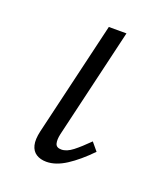

<svg xmlns="http://www.w3.org/2000/svg" viewBox="-89 -475 462 542"><g transform="rotate(20 142.5 -204.0)"><path d="M111 5Q93 5 80.5 -3Q68 -11 64 -27.5Q60 -44 66 -70L147 -413H200L122 -82Q118 -64 121 -53Q124 -42 139 -42Q155 -42 173 -56Q191 -70 215 -94L235 -70Q201 -35 170 -15Q139 5 111 5Z"/></g></svg>

Font: Ysabeau Office Light
Style: Italic
Weight: 300
Italic angle: -12°
Designer: Christian Thalmann (Catharsis Fonts)
Version: Version 2.001;gftools[0.9.30]; featfreeze: tnum,lnum,ss02